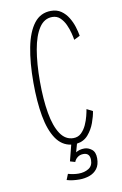

<svg xmlns="http://www.w3.org/2000/svg" viewBox="-98 -761 646 1015"><g transform="rotate(-10 225.0 -254.0)"><path d="M244.5 198Q227.5 198 210 196Q192.5 194 176.5 189L189 158Q218 166.5 245.5 166.5Q276.5 166.5 299.2 152.5Q322 138.5 322 107Q322 69 287.5 69Q269 69 256.2 78.8Q243.5 88.5 238 103L211 95L233 9Q183 2 152 -44.2Q121 -90.5 107 -168.2Q93 -246 93 -348Q93 -455.5 108.8 -536Q124.5 -616.5 159 -661.2Q193.5 -706 250 -706Q282 -706 304.5 -690.2Q327 -674.5 342 -649.8Q357 -625 365.2 -598.5Q373.5 -572 377 -550L345 -534Q343 -547.5 337.2 -570.5Q331.5 -593.5 320.8 -617Q310 -640.5 293 -656.8Q276 -673 251 -673Q208 -673 180.8 -632Q153.5 -591 140.8 -517.8Q128 -444.5 128 -348Q128 -251.5 140.8 -178.2Q153.5 -105 180.8 -64Q208 -23 251 -23Q276 -23 293 -39.2Q310 -55.5 320.8 -79Q331.5 -102.5 337.2 -125.5Q343 -148.5 345 -162L377 -146Q373 -118.5 360.5 -84.2Q348 -50 324.8 -23Q301.5 4 264 9L251.5 53.5Q271 41 297.5 41Q318 41 336.8 55.5Q355.5 70 355.5 103.5Q355.5 138.5 339.8 159.2Q324 180 298.5 189Q273 198 244.5 198Z"/></g></svg>

Font: Trispace Condensed Thin
Style: Regular
Weight: 100
Width: 3
Designer: Tyler Finck
Foundry: Etcetera Type Company
Version: Version 1.210; ttfautohint (v1.8.3)